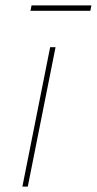

<svg xmlns="http://www.w3.org/2000/svg" viewBox="-20 -692 359 712"><path d="M63 0 166 -517H186L83 0ZM93 -652 97 -672H319L315 -652Z"/></svg>

Font: Montserrat Thin
Style: Italic
Weight: 100
Italic angle: -11.3°
Designer: Julieta Ulanovsky
Foundry: Julieta Ulanovsky
Version: Version 9.000; ttfautohint (v1.8.4.7-5d5b)